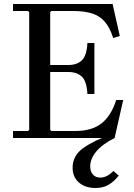

<svg xmlns="http://www.w3.org/2000/svg" viewBox="-20 -690 672 960"><path d="M561 -190H596L553 0H45V-35H120L126 -41V-629L120 -635H45V-670H543L579 -510L546 -500Q529 -553 503.5 -582Q478 -611 439.5 -623Q401 -635 346 -635H237L231 -629V-346L186 -365H322Q365 -365 389.5 -388.5Q414 -412 417 -475H452V-220H417Q414 -283 389.5 -306.5Q365 -330 322 -330H186L231 -350V-41L237 -35H356Q439 -35 487.5 -73Q536 -111 561 -190ZM539 -19 553 0Q490 32 460.5 68.5Q431 105 431 142Q431 167 444.5 182.5Q458 198 481 198Q498 198 514 190Q530 182 547 165L574 188Q548 220 521 235Q494 250 458 250Q406 250 374.5 222.5Q343 195 343 149Q343 88 396.5 50Q450 12 539 -19Z"/></svg>

Font: Brygada 1918 Medium
Style: Regular
Weight: 500
Designer: Mateusz Machalski | Borys Kosmynka | Przemek Hoffer
Foundry: NIEPODLEGLA 2018
Version: Version 3.006